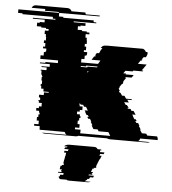

<svg xmlns="http://www.w3.org/2000/svg" viewBox="-181 -766 963 1073"><g transform="rotate(5 300.5 -230.0)"><path d="M622 -19Q620 -9 612 -4H677Q672 0 664 0H454Q445 0 437 -4H276Q271 0 262 0H87Q78 0 73 -4H210Q201 -10 199 -19H58Q57 -22 57 -27V-39H25V-49H49V-69H37V-89H44V-104H50V-114H46V-124H29V-139H43V-149H57V-169H40V-179H37V-184H46V-194H45V-199H38V-214H64V-229H90V-234H60V-249H46V-264H42V-274H48V-294H44V-314H47V-319H45V-324H42V-329H40V-349H35V-354H67V-369H38V-374H83V-389H27V-394H57V-399H127V-414H27V-434H44V-454H53V-459H56V-474H37V-484H48V-504H39V-519H49V-539H47V-554H39V-574H59V-584H44V-589H17V-594H-8V-614H6V-619H33V-634H-34V-639H92V-644H77V-654H-94V-659H-119V-679H108V-684H29Q29 -688 31 -694H-46Q-39 -710 -22 -710H153Q171 -710 178 -694H255Q258 -690 258 -684H337V-679H110V-659H135V-654H306V-644H321V-639H195V-634H262V-619H235V-614H221V-594H246V-589H273V-584H288V-574H268V-554H276V-539H278V-519H268V-504H277V-484H266V-474H285V-459H282V-454H273V-434H256V-414H351L363 -434H313L326 -454H332L335 -459H330L339 -474H351L357 -484H355L367 -503V-504H358Q360 -507 364.5 -512Q369 -517 377 -519H382Q385 -520 391 -520H593Q598 -520 600 -519H595Q606 -516 611 -504H620Q621 -502 621.5 -500Q622 -498 622 -496Q622 -490 618 -484H620Q620 -483 618 -481L613 -474H602L591 -459H597L593 -454H587L573 -434H622L608 -414L597 -399H606L603 -394H551L547 -389H507L496 -374H512L509 -369H555L548 -359L544 -354H513L509 -349H514L500 -329H502L498 -324H502L498 -319H500L497 -314H494L480 -294H484L478 -286L486 -274H480L486 -264H490L500 -249H514L524 -234H554L558 -229H531L541 -214H515L525 -199H532L535 -194H536L543 -184H536L539 -179H554L560 -169H572L585 -149H566L572 -139H571L580 -124H588L594 -114H586L593 -104H603L612 -89H608L621 -69H616L629 -49H653L660 -39H715L716 -37Q720 -31 720 -24V-19ZM286 -394H256V-389H292L295 -394H347L350 -399H286ZM296 -369V-359L302 -369ZM454 -19 442 -39H387L381 -49H357L345 -69H350L338 -89H342L333 -104H323L317 -114H325L319 -124H312L303 -139H305L299 -149H317L305 -169H294L288 -179H274L271 -184H266V-179H269V-169H286V-149H272V-139H258V-124H275V-114H279V-104H273V-89H266V-69H278V-49H254V-39H286V-27Q286 -22 285 -19ZM405 76H430Q429 77 429 79L426 86H407L403 96H416L408 116H406L390 156H392L390 161H392L390 166H381L379 171H372L364 191H376L374 196H371L369 201H374L372 206H354L352 211H383L380 218Q380 219 379.5 219.5Q379 220 379 221H362Q360 227 356 231H349Q343 241 332 246H368Q364 247 359.5 248.5Q355 250 349 250H244Q236 250 232 246H196Q187 241 187 231H193V228L194 221H211L213 211H181L182 206H200L201 201H197V196H201V191H189L192 171H199L200 166H209L210 161H208L209 156H206L207 151L209 136H210L213 116H214L217 96H205L206 89V86H225Q226 84 227 81Q228 78 229 76H204L210 66H217L222 61H202Q213 50 231 50H371Q384 50 390 61H410L412 66H405Z"/></g></svg>

Font: Rubik Glitch
Style: Regular
Weight: 400
Designer: Hubert and Fischer, NaN
Foundry: Hubert and Fischer, NaN
Version: Version 2.200